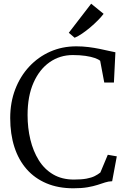

<svg xmlns="http://www.w3.org/2000/svg" viewBox="-20 -1003 688 1034"><path d="M375 11Q293.5 11 230.2 -15.8Q167 -42.5 123.5 -92Q80 -141.5 57.5 -211.2Q35 -281 35 -367.5Q35 -451.5 62 -522Q89 -592.5 137.5 -644.5Q186 -696.5 250.5 -725Q315 -753.5 391 -753.5Q425 -753.5 456.8 -749.5Q488.5 -745.5 516.2 -739.8Q544 -734 566 -729Q588 -724 601.5 -721.5L593.5 -558.5H541.5L519.5 -675.5Q510.5 -683.5 490.8 -690.5Q471 -697.5 441 -702Q411 -706.5 372 -706.5Q303 -706.5 248 -668.5Q193 -630.5 160.8 -558.2Q128.5 -486 128.5 -383.5Q128.5 -314 143.5 -251.5Q158.5 -189 188.8 -140.2Q219 -91.5 266.2 -63.8Q313.5 -36 378 -36Q419 -36 446 -41Q473 -46 490.2 -54.8Q507.5 -63.5 520.5 -74L560.5 -169.5L609 -161L584 -27Q564.5 -26.5 546 -20.5Q527.5 -14.5 505.2 -7.2Q483 0 451.5 5.5Q420 11 375 11ZM381.5 -800 350.5 -826.5 471 -983 538 -928.5Q525.5 -912 506.5 -892.8Q487.5 -873.5 465.5 -855Q443.5 -836.5 421.8 -821.8Q400 -807 382.5 -800Z"/></svg>

Font: Merriweather 24pt Light
Style: Regular
Weight: 300
Designer: Eben Sorkin
Foundry: Eben Sorkin
Version: Version 2.100